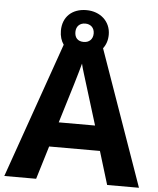

<svg xmlns="http://www.w3.org/2000/svg" viewBox="-59 -930 807 980"><g transform="rotate(5 345.0 -440.0)"><path d="M445.3 -693.4C460 -712.4 468.3 -736.8 468.3 -765.1C468.3 -832 416 -879.9 344.2 -879.9C270.5 -879.9 223.1 -834.5 223.1 -764.2C223.1 -736.3 230.5 -712.4 243.7 -693.8L0 0H163.1L214.8 -169.9H475.1L526.9 0H689.9ZM344.2 -811C371.6 -811 391.1 -793.5 391.1 -764.2C391.1 -734.9 371.6 -716.8 344.2 -716.8C313 -716.8 297.4 -734.9 297.4 -764.2C297.4 -793.5 316.9 -811 344.2 -811ZM252.9 -296.9C303.7 -461.4 334.5 -564.5 345.2 -606C347.7 -594.2 352.1 -578.1 358.4 -558.1C364.3 -538.1 391.1 -450.7 439 -296.9Z"/></g></svg>

Font: Open Sans bold
Style: Bold
Weight: 700
Foundry: Ascender Corporation
Version: Version 1.100;PS 001.100;hotconv 1.0.88;makeotf.lib2.5.64775